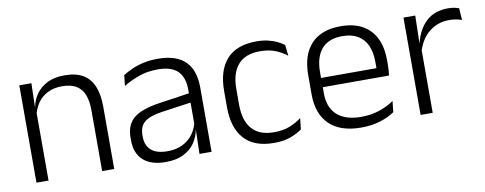

<svg xmlns="http://www.w3.org/2000/svg" viewBox="-50 -718 2393 947"><g transform="rotate(-10 1146.5 -245.0)"><path d="M400 0V-306Q400 -349.5 388.2 -381Q376.5 -412.5 349.5 -429.5Q322.5 -446.5 277 -446.5Q235 -446.5 204 -430.5Q173 -414.5 154 -386.5Q135 -358.5 128 -322.5L115.5 -367.5H129Q135.5 -403.5 156.2 -432.8Q177 -462 212.2 -479.8Q247.5 -497.5 298 -497.5Q357 -497.5 392.5 -475.5Q428 -453.5 444.2 -412.2Q460.5 -371 460.5 -312V0ZM71 0V-487.5H131.5L128.5 -367L131.5 -364V0Z M887.5 0 890.5 -121.5 888 -131V-288.5V-321Q888 -384 856.2 -415.2Q824.5 -446.5 756.5 -446.5Q703.5 -446.5 660 -430.5Q616.5 -414.5 583.5 -394L589.5 -447.5Q607.5 -459 633 -470.8Q658.5 -482.5 691.8 -490.2Q725 -498 765 -498Q814 -498 848.8 -486Q883.5 -474 905.5 -451Q927.5 -428 937.8 -395.5Q948 -363 948 -322.5V0ZM716.5 10.5Q644 10.5 605.2 -24.5Q566.5 -59.5 566.5 -125V-138Q566.5 -202.5 606.2 -235.2Q646 -268 735 -281L898 -305L901 -259L742.5 -236.5Q680.5 -227.5 653.5 -205.8Q626.5 -184 626.5 -141.5V-132.5Q626.5 -87.5 654 -64Q681.5 -40.5 734.5 -40.5Q780 -40.5 812.2 -57Q844.5 -73.5 864.2 -101.2Q884 -129 890.5 -163.5L902.5 -120.5H890Q884 -86 863.8 -56Q843.5 -26 807.2 -7.8Q771 10.5 716.5 10.5Z M1260 10.5Q1160 10.5 1110.5 -45Q1061 -100.5 1061 -203V-285Q1061 -387.5 1110.5 -442.8Q1160 -498 1260 -498Q1292.5 -498 1318.2 -491.8Q1344 -485.5 1364 -475.8Q1384 -466 1397 -455.5L1403 -401Q1379.5 -420 1346.8 -433.5Q1314 -447 1268 -447Q1195 -447 1158.5 -405Q1122 -363 1122 -284V-204.5Q1122 -126 1158.5 -83.8Q1195 -41.5 1268.5 -41.5Q1315.5 -41.5 1349 -55.2Q1382.5 -69 1407 -88L1401 -32.5Q1380 -16.5 1345 -3Q1310 10.5 1260 10.5Z M1697.5 10.5Q1592 10.5 1537.5 -42.5Q1483 -95.5 1483 -193.5V-288.5Q1483 -390.5 1533.8 -445Q1584.5 -499.5 1681.5 -499.5Q1746.5 -499.5 1790.5 -475Q1834.5 -450.5 1856.8 -404.5Q1879 -358.5 1879 -294V-276.5Q1879 -262 1878 -247.5Q1877 -233 1875.5 -218.5H1819.5Q1820.5 -240.5 1820.5 -260.2Q1820.5 -280 1820.5 -296.5Q1820.5 -345.5 1804.8 -379.8Q1789 -414 1758.2 -432Q1727.5 -450 1681.5 -450Q1613 -450 1578 -409.8Q1543 -369.5 1543 -293.5V-246L1543.5 -238V-187.5Q1543.5 -154 1553.2 -127Q1563 -100 1583.2 -80.8Q1603.5 -61.5 1634.2 -51.5Q1665 -41.5 1706 -41.5Q1753.5 -41.5 1794.2 -54.8Q1835 -68 1870.5 -91.5L1864.5 -37Q1833.5 -15.5 1791 -2.5Q1748.5 10.5 1697.5 10.5ZM1514.5 -218.5V-265H1862V-218.5Z M2052 -301.5 2036.5 -348 2051.5 -350Q2067.5 -417 2109.5 -455.8Q2151.5 -494.5 2218 -494.5Q2235.5 -494.5 2249.5 -491.8Q2263.5 -489 2273.5 -485L2277.5 -426Q2265 -430.5 2249 -433.5Q2233 -436.5 2214 -436.5Q2157 -436.5 2114 -402.2Q2071 -368 2052 -301.5ZM1995 0V-487.5H2054L2050.5 -341L2055.5 -336V0Z"/></g></svg>

Font: Anek Odia Medium Light
Style: Regular
Weight: 300
Version: Version 1.003